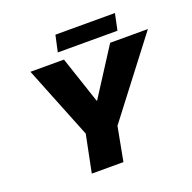

<svg xmlns="http://www.w3.org/2000/svg" viewBox="-146 -1005 1153 1152"><g transform="rotate(-20 430.0 -429.0)"><path d="M247 0 295 -238 110 -700H324L424 -401H427L619 -700H860L490 -217L449 0ZM304 -753 327 -858H707L685 -753Z"/></g></svg>

Font: REM ExtraBold
Style: Italic
Weight: 800
Italic angle: -11°
Designer: Octavio Pardo
Foundry: Ashler Design
Version: Version 1.005;gftools[0.9.28]